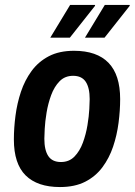

<svg xmlns="http://www.w3.org/2000/svg" viewBox="-20 -743 544 775"><path d="M222 12Q131 12 83.5 -35Q36 -82 36 -180Q36 -226 42.5 -276Q49 -326 64.5 -372.5Q80 -419 107.5 -456.5Q135 -494 177 -516Q219 -538 279 -538Q371 -538 418 -489.5Q465 -441 465 -343Q465 -297 458.5 -247Q452 -197 436.5 -151Q421 -105 393.5 -68Q366 -31 324 -9.5Q282 12 222 12ZM226 -89Q259 -89 280.5 -111Q302 -133 314.5 -167Q327 -201 333 -237.5Q339 -274 340.5 -303Q342 -332 342 -343Q342 -389 326 -413Q310 -437 275 -437Q242 -437 220.5 -415Q199 -393 186.5 -359Q174 -325 168 -288.5Q162 -252 160.5 -223Q159 -194 159 -183Q159 -137 175 -113Q191 -89 226 -89ZM323 -591 403 -723H503L504 -720L402 -591ZM183 -591 263 -723H363L364 -720L262 -591Z"/></svg>

Font: Archivo Narrow
Style: Bold Italic
Weight: 700
Italic angle: -8°
Designer: Hector Gatti
Foundry: Omnibus-Type
Version: Version 3.002